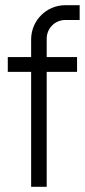

<svg xmlns="http://www.w3.org/2000/svg" viewBox="-20 -720 327 740"><path d="M287 -643V-700H232C159 -700 100 -641 100 -568V-500H10V-443H100V0H160V-443H277V-500H160V-571C160 -611 192 -643 232 -643Z"/></svg>

Font: Abel
Style: Regular
Weight: 400
Designer: Matthew Desmond
Foundry: Matthew Desmond
Version: Version 1.002